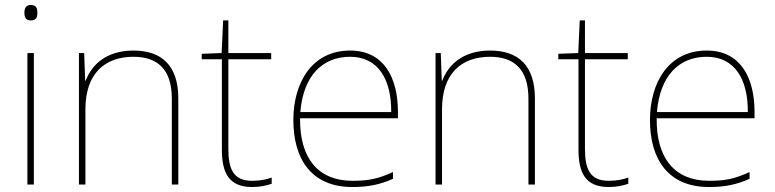

<svg xmlns="http://www.w3.org/2000/svg" viewBox="-20 -741 3111 771"><path d="M103 -721C83 -721 78 -706 78 -690C78 -673 83 -659 103 -659C127 -659 130 -673 130 -690C130 -706 127 -721 103 -721ZM116 -528H90V0H116Z M516 -538C404 -538 347 -478 324 -417H322L318 -528H297V0H323V-302C323 -446 401 -513 516 -513C613 -513 670 -462 670 -345V0H696V-346C696 -477 630 -538 516 -538Z M992 -15C918 -15 897 -61 897 -143V-503H1069V-528H897V-659H876L870 -528L790 -525V-503H871V-140C871 -47 899 10 992 10C1027 10 1049 4 1071 -3V-28C1049 -20 1025 -15 992 -15Z M1386 -538C1232 -538 1158 -408 1158 -259C1158 -104 1229 10 1395 10C1459 10 1507 0 1558 -23V-50C1496 -22 1459 -15 1395 -15C1258 -15 1183 -105 1185 -266H1578V-291C1578 -430 1521 -538 1386 -538ZM1386 -513C1498 -513 1552 -423 1551 -291H1186C1198 -436 1274 -513 1386 -513Z M1948 -538C1836 -538 1779 -478 1756 -417H1754L1750 -528H1729V0H1755V-302C1755 -446 1833 -513 1948 -513C2045 -513 2102 -462 2102 -345V0H2128V-346C2128 -477 2062 -538 1948 -538Z M2424 -15C2350 -15 2329 -61 2329 -143V-503H2501V-528H2329V-659H2308L2302 -528L2222 -525V-503H2303V-140C2303 -47 2331 10 2424 10C2459 10 2481 4 2503 -3V-28C2481 -20 2457 -15 2424 -15Z M2818 -538C2664 -538 2590 -408 2590 -259C2590 -104 2661 10 2827 10C2891 10 2939 0 2990 -23V-50C2928 -22 2891 -15 2827 -15C2690 -15 2615 -105 2617 -266H3010V-291C3010 -430 2953 -538 2818 -538ZM2818 -513C2930 -513 2984 -423 2983 -291H2618C2630 -436 2706 -513 2818 -513Z"/></svg>

Font: Noto Sans Telugu Thin
Style: Regular
Weight: 100
Designer: Jelle Bosma - Monotype Design Team
Foundry: Monotype Imaging Inc.
Version: Version 2.005